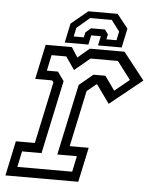

<svg xmlns="http://www.w3.org/2000/svg" viewBox="-61 -733 623 776"><g transform="rotate(5 251.0 -345.0)"><path d="M-10 0 20 -141H97L150.5 -391.5L144.5 -399H76L106 -540H212.5L238 -500L285 -540H426L512 -430.5L380.5 -324.5L327.5 -398.5H324L287 -368L238.5 -140.5H315.5L285.5 0ZM35 -38.5H257.5L271 -102.5H191.5L253 -390L309 -436.5H357.5L398 -379.5L457.5 -428L402.5 -500.5H291.5L229 -448.5L193 -500.5H133.5L120 -436.5H165L191 -400L127.5 -102.5H48.5ZM385 -690 429.5 -634 413 -556H317L325 -594H286L278 -556H182L198.5 -634L266 -690ZM363.5 -663.5H276L223.5 -619L216 -583.5H257L261.5 -604L283 -622.5H339.5L353 -604L348.5 -583.5H389.5L397 -619Z"/></g></svg>

Font: Tourney Condensed Regular
Style: Italic
Weight: 400
Width: 3
Italic angle: -12°
Designer: Tyler Finck
Foundry: Etcetera Type Co
Version: Version 1.010; ttfautohint (v1.8.3)